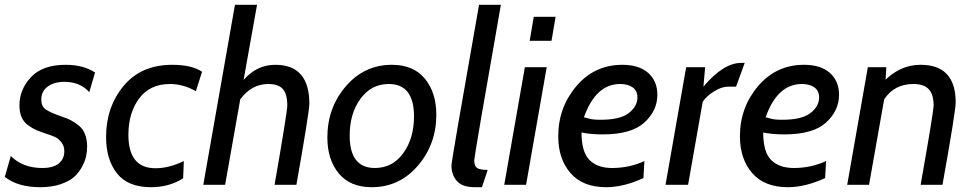

<svg xmlns="http://www.w3.org/2000/svg" viewBox="-30 -770 4055 800"><path d="M138 10Q44 10 -10 -33L15 -120Q65 -70 146 -70Q192 -70 215 -89Q238 -108 238 -140Q238 -162 225.5 -177.5Q213 -193 200 -199Q187 -205 165 -212Q138 -221 122.5 -227.5Q107 -234 88 -247.5Q69 -261 60 -281.5Q51 -302 51 -331Q51 -397 99 -448.5Q147 -500 244 -500Q317 -500 366 -468L342 -386Q304 -429 238 -429Q196 -429 169 -409.5Q142 -390 142 -355Q142 -327 160.5 -314Q179 -301 231 -283Q252 -276 266 -268.5Q280 -261 297.5 -247.5Q315 -234 324 -211.5Q333 -189 333 -160Q333 -140 329 -120Q325 -100 312 -75.5Q299 -51 279 -33Q259 -15 222.5 -2.5Q186 10 138 10Z M599 10Q503 10 457.5 -47.5Q412 -105 412 -199Q412 -324 485 -412Q558 -500 688 -500Q769 -500 812 -471L786 -390Q734 -420 678 -420Q595 -420 550 -360Q505 -300 505 -208Q505 -69 618 -69Q674 -69 736 -99L733 -27Q675 10 599 10Z M1205 0H1114Q1167 -304 1167 -330Q1167 -378 1148.5 -399Q1130 -420 1088 -420Q1018 -420 971 -356L908 0H817L949 -750H1041L985 -437Q1040 -500 1117 -500Q1259 -500 1259 -338Q1259 -305 1205 0Z M1519 10Q1429 10 1381.5 -47.5Q1334 -105 1334 -197Q1334 -321 1411 -410.5Q1488 -500 1603 -500Q1693 -500 1740.5 -442Q1788 -384 1788 -292Q1788 -169 1711 -79.5Q1634 10 1519 10ZM1590 -420Q1517 -420 1472 -358.5Q1427 -297 1427 -205Q1427 -70 1532 -70Q1605 -70 1650 -131.5Q1695 -193 1695 -285Q1695 -420 1590 -420Z M2002 -62 1978 10H1947Q1897 10 1874 -15.5Q1851 -41 1851 -82Q1851 -98 1966 -750H2057Q1946 -119 1946 -102Q1946 -78 1958 -70Q1970 -62 2002 -62Z M2268 -600H2177L2194 -700H2285ZM2162 0H2071L2157 -490H2248Z M2709 -375Q2709 -309 2655 -259.5Q2601 -210 2481 -210Q2430 -210 2393 -218Q2393 -136 2426.5 -103Q2460 -70 2520 -70Q2593 -70 2655 -99L2651 -28Q2568 10 2496 10Q2398 10 2347 -49Q2296 -108 2296 -202Q2296 -322 2371.5 -411Q2447 -500 2563 -500Q2633 -500 2671 -466Q2709 -432 2709 -375ZM2554 -420Q2452 -420 2403 -281Q2410 -280 2419.5 -277Q2429 -274 2441 -272.5Q2453 -271 2473 -271Q2554 -271 2590 -299Q2626 -327 2626 -364Q2626 -392 2606 -406Q2586 -420 2554 -420Z M3073 -508 3037 -409H3004Q2977 -409 2945.5 -389.5Q2914 -370 2898 -346L2837 0H2743L2829 -490H2908L2901 -409Q2984 -508 3059 -508Z M3466 -375Q3466 -309 3412 -259.5Q3358 -210 3238 -210Q3187 -210 3150 -218Q3150 -136 3183.5 -103Q3217 -70 3277 -70Q3350 -70 3412 -99L3408 -28Q3325 10 3253 10Q3155 10 3104 -49Q3053 -108 3053 -202Q3053 -322 3128.5 -411Q3204 -500 3320 -500Q3390 -500 3428 -466Q3466 -432 3466 -375ZM3311 -420Q3209 -420 3160 -281Q3167 -280 3176.5 -277Q3186 -274 3198 -272.5Q3210 -271 3230 -271Q3311 -271 3347 -299Q3383 -327 3383 -364Q3383 -392 3363 -406Q3343 -420 3311 -420Z M3897 0H3806Q3860 -305 3860 -331Q3860 -377 3839.5 -398.5Q3819 -420 3776 -420Q3696 -420 3654 -356L3591 0H3500L3586 -490H3663L3660 -438Q3724 -500 3806 -500Q3952 -500 3952 -343Q3952 -307 3897 0Z"/></svg>

Font: Cabin
Style: Italic
Weight: 400
Designer: Pablo Impallari
Foundry: Pablo Impallari. www.impallari.com Igino Marini. www.ikern.com
Version: Version 1.005